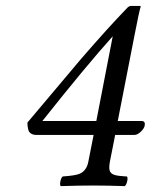

<svg xmlns="http://www.w3.org/2000/svg" viewBox="-20 -630 512 652"><path d="M362.8 -506.8Q272 -405.8 124 -219.2H307.1ZM460 -219.2Q474.6 -219.2 471.2 -203.1Q469.7 -193.8 458.3 -182.9Q446.8 -171.9 437 -171.9H371.1L353 -80.1Q350.6 -66.9 351.1 -58.3Q351.6 -49.8 355.5 -44.7Q359.4 -39.6 365.7 -37.1Q372.1 -34.7 381.8 -33.2Q390.1 -32.2 402.8 -31.2Q408.2 -30.8 411.1 -30.8Q414.6 -26.4 411.9 -14.4Q409.2 -2.4 403.8 2Q342.3 0 299.8 0Q247.6 0 186 2Q182.6 -2.4 185.1 -14.4Q187.5 -26.4 192.9 -30.8Q236.3 -33.7 250.5 -40Q273.9 -50.3 279.8 -80.1L297.9 -171.9H102.1Q93.8 -171.9 87.9 -175Q82 -178.2 79.3 -182.1Q76.7 -186 75.2 -192.9Q73.7 -199.7 73.5 -203.6Q73.2 -207.5 73.2 -213.9L255.9 -430.7Q351.1 -540.5 408.2 -599.1Q417 -609.9 424.8 -609.9H456.1L458 -607.9Q453.6 -597.2 437 -511.2L379.9 -219.2Z"/></svg>

Font: Linux Libertine G
Style: Italic
Weight: 400
Italic angle: -12°
Designer: Philipp H. Poll
Foundry: Philipp H. Poll
Version: Version 5.1.3